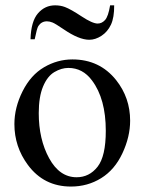

<svg xmlns="http://www.w3.org/2000/svg" viewBox="-20 -682 540 716"><path d="M250 -460.4Q351.6 -460.4 413.1 -383.3Q465.3 -317.4 465.3 -231.9Q465.3 -171.9 436.5 -110.4Q407.7 -48.8 357.2 -17.6Q306.6 13.7 244.6 13.7Q143.6 13.7 84 -66.9Q33.7 -134.8 33.7 -219.2Q33.7 -280.8 64.2 -341.6Q94.7 -402.3 144.5 -431.4Q194.3 -460.4 250 -460.4ZM234.9 -428.7Q209 -428.7 182.9 -413.3Q156.7 -397.9 140.6 -359.4Q124.5 -320.8 124.5 -260.3Q124.5 -162.6 163.3 -91.8Q202.1 -21 265.6 -21Q313 -21 343.8 -60.1Q374.5 -99.1 374.5 -194.3Q374.5 -313.5 323.2 -381.8Q288.6 -428.7 234.9 -428.7ZM109.4 -535.6H93.8Q95.7 -602.5 121.6 -632.3Q147.5 -662.1 185.5 -662.1Q205.6 -662.1 222.2 -655.8Q244.1 -647.5 284.4 -620.8Q324.7 -594.2 344.2 -594.2Q359.9 -594.2 371.8 -607.4Q383.8 -620.6 390.6 -662.1H405.8Q406.2 -616.7 393.8 -590.1Q381.3 -563.5 358.6 -548.6Q335.9 -533.7 313 -533.7Q274.4 -533.7 217.3 -572.8Q186.5 -593.8 175.8 -598.1Q165 -602.5 154.8 -602.5Q134.8 -602.5 123 -585Q117.7 -576.7 109.4 -535.6Z"/></svg>

Font: Jameel Khushkhat-L
Style: Regular
Weight: 400
Version: Version 3.5